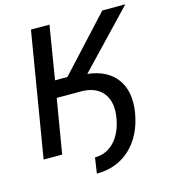

<svg xmlns="http://www.w3.org/2000/svg" viewBox="-127 -828 960 1084"><g transform="rotate(-15 353.5 -286.0)"><path d="M34.4 0 155.2 -727.3H263.5L212.4 -415.5H284.8L572.1 -727.3H706.7L397.7 -403.1Q513.1 -390.3 566.9 -316.4Q620.7 -242.5 601.6 -122.2Q579.5 7.5 500.7 81Q421.9 154.5 304.3 154.5L317.8 63.2Q384.9 63.2 431.3 14.4Q477.6 -34.4 492.2 -119.7Q507.8 -211.6 466.1 -264.4Q424.4 -317.1 335.9 -317.1H196L142.8 0Z"/></g></svg>

Font: Karasuma Gothic
Style: Medium Italic
Weight: 500
Italic angle: 9.39998°
Designer: Rasmus Andersson / Ryoko Nishizuka
Foundry: Genbu
Version: Version 1.00